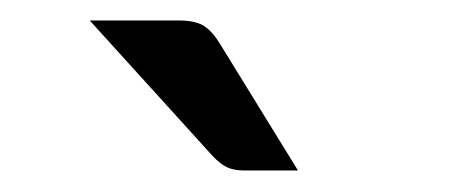

<svg xmlns="http://www.w3.org/2000/svg" viewBox="-20 -744 440 183"><path d="M150 -724.5Q166.5 -724.5 174.5 -719.2Q182.5 -714 189.5 -702.5L264 -581.5H213Q202.5 -581.5 196 -584.8Q189.5 -588 182.5 -595.5L65.5 -724.5Z"/></svg>

Font: Lato
Style: Regular
Weight: 400
Designer: Lukasz Dziedzic with Adam Twardoch and Botio Nikoltchev
Foundry: tyPoland Lukasz Dziedzic
Version: Version 2.010; 2014-09-01; http://www.latofonts.com/; ttfaut